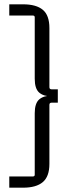

<svg xmlns="http://www.w3.org/2000/svg" viewBox="-20 -700 344 890"><path d="M141 -620Q141 -628 132 -628H23V-680H87Q148 -680 178.5 -654.5Q209 -629 209 -570V-296Q209 -286 219 -286H248V-224H219Q209 -224 209 -214V60Q209 118 178.5 144Q148 170 87 170H23V118H132Q141 118 141 110V-175Q141 -221 161.5 -239Q182 -257 221 -257V-253Q182 -253 161.5 -271Q141 -289 141 -335Z"/></svg>

Font: Gemunu Libre ExtraLight Light
Style: Regular
Weight: 300
Version: Version 1.100